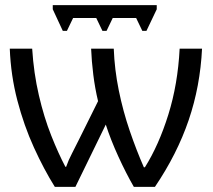

<svg xmlns="http://www.w3.org/2000/svg" viewBox="-20 -726 829 746"><path d="M589 -706V-690L549 -606H533L509 -656H418L394 -606H378L354 -656H264L240 -606H224L185 -690V-706ZM765 -537Q758 -391 713 -259Q668 -127 582 0H500Q470 -52 440 -117.5Q410 -183 391 -242L273 0H193Q151 -67 112 -152.5Q73 -238 47.5 -335.5Q22 -433 18 -537H105Q111 -442 131 -356Q151 -270 179 -199.5Q207 -129 234 -78H237Q246 -104 260 -130.5Q274 -157 287 -184L361 -333Q349 -383 342.5 -435.5Q336 -488 334 -537H422Q425 -456 441.5 -375Q458 -294 484 -218Q510 -142 539 -76H543Q597 -162 634 -280.5Q671 -399 678 -537Z"/></svg>

Font: TSCustom
Style: Regular
Weight: 400
Designer: Monotype Design Team
Foundry: Monotype Imaging Inc.
Version: Version 2.004; ttfautohint (v1.8.3) -l 8 -r 50 -G 200 -x 14 